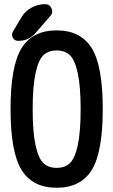

<svg xmlns="http://www.w3.org/2000/svg" viewBox="-20 -885 540 915"><path d="M313 -622.1Q289.1 -644.5 250 -644.5Q210.9 -644.5 187 -622.1Q163.1 -599.6 149.4 -536.6Q135.7 -473.6 135.7 -364.7Q135.7 -255.9 149.4 -192.9Q163.1 -129.9 187 -107.4Q210.9 -85 250 -85Q289.1 -85 313 -107.4Q336.9 -129.9 350.6 -192.9Q364.3 -255.9 364.3 -364.7Q364.3 -473.6 350.6 -536.6Q336.9 -599.6 313 -622.1ZM417 -74.7Q364.3 9.8 250 9.8Q135.7 9.8 83 -74.7Q30.3 -159.2 30.3 -365.2Q30.3 -571.3 83 -655.8Q135.7 -740.2 250 -740.2Q364.3 -740.2 417 -655.8Q469.7 -571.3 469.7 -365.2Q469.7 -159.2 417 -74.7ZM81.1 -800.8Q98.6 -831.1 129.4 -848.1Q160.2 -865.2 195.3 -865.2Q216.8 -865.2 225.6 -845.2Q234.4 -825.2 219.7 -808.6L148.4 -726.6Q116.2 -689.5 65.4 -690.4Q49.8 -690.4 41.5 -704.6Q33.2 -718.8 41 -733.4Z"/></svg>

Font: Rounded-X Mgen+ 1m medium
Style: Regular
Weight: 500
Designer: [Source Han Sans]
Ryoko NISHIZUKA  (kana & ideographs); Paul D. Hunt (Latin, Greek & Cyrillic); Wenlong ZHANG  (bopomofo
Version: Version 1.059.20150602